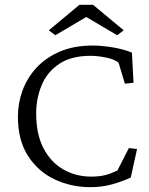

<svg xmlns="http://www.w3.org/2000/svg" viewBox="-20 -772 622 801"><path d="M356.4 8.8Q277.3 8.8 208.5 -23.4Q139.6 -55.7 97.2 -121.1Q54.7 -186.5 54.7 -285.2Q54.7 -341.8 74.2 -395Q93.8 -448.2 132.8 -490.2Q171.9 -532.2 230.5 -557.1Q289.1 -582 366.2 -582Q403.3 -582 448.2 -574.7Q493.2 -567.4 530.3 -552.7L537.1 -426.8L501 -422.9L474.6 -510.7Q456.1 -525.4 421.4 -532.2Q386.7 -539.1 357.4 -539.1Q276.4 -539.1 226.1 -504.9Q175.8 -470.7 153.3 -415.5Q130.9 -360.4 130.9 -298.8Q130.9 -211.9 161.6 -153.3Q192.4 -94.7 244.6 -64.9Q296.9 -35.2 360.4 -35.2Q394.5 -35.2 418.9 -41.5Q443.4 -47.9 469.7 -60.5L517.6 -154.3L551.8 -150.4L525.4 -31.2Q489.3 -14.6 447.3 -2.9Q405.3 8.8 356.4 8.8ZM496.1 -645.5 468.8 -625 311.5 -717.8H368.2L210.9 -625L183.6 -645.5L311.5 -752H368.2Z"/></svg>

Font: Crimson Pro ExtraLight
Style: Regular
Weight: 250
Designer: Jacques Le Bailly
Foundry: Baron von Fonthausen
Version: Version 1.003